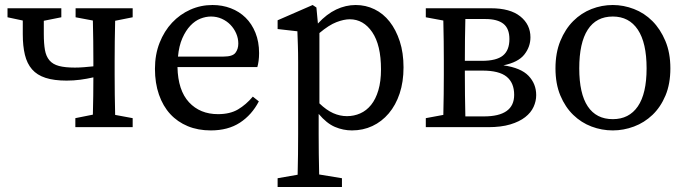

<svg xmlns="http://www.w3.org/2000/svg" viewBox="-20 -508 2743 767"><path d="M10 -439V-475H225V-439L155 -425V-372Q155 -334 159.5 -308.5Q164 -283 177.5 -267Q191 -251 215.5 -244.5Q240 -238 279 -238Q297 -238 315 -239.5Q333 -241 353 -243V-265Q353 -299 352.5 -343.5Q352 -388 351 -426L282 -439V-475H510V-439L440 -425Q439 -387 438.5 -343Q438 -299 438 -265V-210Q438 -175 438.5 -131Q439 -87 440 -49L510 -36V0H281V-36L351 -50Q352 -85 352.5 -125Q353 -165 353 -199Q327 -193 300.5 -189.5Q274 -186 246 -186Q196 -186 162 -197Q128 -208 108 -231Q88 -254 79.5 -289Q71 -324 71 -371V-426Z M829 -488Q868 -488 902 -475Q936 -462 961 -437.5Q986 -413 1000.5 -377Q1015 -341 1015 -296Q1015 -279 1013 -264.5Q1011 -250 1008 -240H689Q691 -147 735 -99.5Q779 -52 851 -52Q899 -52 931 -71Q963 -90 990 -122L1014 -103Q986 -49 938.5 -18Q891 13 822 13Q771 13 730 -4Q689 -21 660 -52.5Q631 -84 615 -130Q599 -176 599 -233Q599 -290 617.5 -337Q636 -384 667.5 -417.5Q699 -451 740.5 -469.5Q782 -488 829 -488ZM823 -442Q802 -442 780.5 -433.5Q759 -425 740.5 -405.5Q722 -386 708.5 -355.5Q695 -325 691 -282H873Q909 -282 920.5 -297Q932 -312 932 -334Q932 -355 923.5 -374.5Q915 -394 900.5 -409Q886 -424 866 -433Q846 -442 823 -442Z M1502 -231Q1502 -328 1467 -379.5Q1432 -431 1377 -431Q1354 -431 1324 -419.5Q1294 -408 1256 -376V-95Q1284 -68 1311 -56Q1338 -44 1366 -44Q1394 -44 1419 -55Q1444 -66 1462.5 -89Q1481 -112 1491.5 -147.5Q1502 -183 1502 -231ZM1171 28V-258Q1171 -299 1170 -326Q1169 -353 1168 -383L1089 -392V-427L1229 -488L1244 -478L1250 -414Q1285 -452 1323 -470Q1361 -488 1401 -488Q1441 -488 1476 -471Q1511 -454 1536.5 -421.5Q1562 -389 1577 -343Q1592 -297 1592 -239Q1592 -181 1576.5 -134.5Q1561 -88 1533 -55Q1505 -22 1467.5 -4.5Q1430 13 1386 13Q1351 13 1318 -1Q1285 -15 1253 -53V27Q1253 67 1253.5 107Q1254 147 1255 189L1346 204V239H1089V204L1169 190Q1170 148 1170.5 108.5Q1171 69 1171 28Z M1681 0V-36L1751 -49Q1752 -87 1752.5 -131Q1753 -175 1753 -210V-265Q1753 -299 1752.5 -343.5Q1752 -388 1751 -426L1681 -439V-475H1941Q2018 -475 2058.5 -442.5Q2099 -410 2099 -359Q2099 -321 2074.5 -290Q2050 -259 1991 -247Q2061 -237 2091.5 -205Q2122 -173 2122 -128Q2122 -104 2111.5 -81Q2101 -58 2078 -40Q2055 -22 2018.5 -11Q1982 0 1930 0ZM1919 -432H1839Q1838 -397 1837.5 -352Q1837 -307 1837 -265H1905Q1963 -265 1989 -286Q2015 -307 2015 -352Q2015 -394 1991 -413Q1967 -432 1919 -432ZM1837 -210Q1837 -174 1837.5 -127.5Q1838 -81 1839 -43H1913Q2034 -43 2034 -129Q2034 -177 2004 -201.5Q1974 -226 1907 -226H1837Z M2428 13Q2384 13 2343 -2.5Q2302 -18 2270 -49Q2238 -80 2218.5 -126.5Q2199 -173 2199 -235Q2199 -297 2218.5 -344.5Q2238 -392 2270 -424Q2302 -456 2343 -472Q2384 -488 2428 -488Q2471 -488 2512.5 -472Q2554 -456 2586 -424Q2618 -392 2638 -344.5Q2658 -297 2658 -235Q2658 -173 2638.5 -126.5Q2619 -80 2586.5 -49Q2554 -18 2512.5 -2.5Q2471 13 2428 13ZM2428 -32Q2493 -32 2528 -83Q2563 -134 2563 -235Q2563 -337 2528 -389.5Q2493 -442 2428 -442Q2362 -442 2328 -389.5Q2294 -337 2294 -235Q2294 -134 2328 -83Q2362 -32 2428 -32Z"/></svg>

Font: Source Serif Pro
Style: Regular
Weight: 400
Designer: Frank Grießhammer
Foundry: Adobe Systems Incorporated
Version: Version 2.000;PS 1.000;hotconv 16.6.51;makeotf.lib2.5.65220